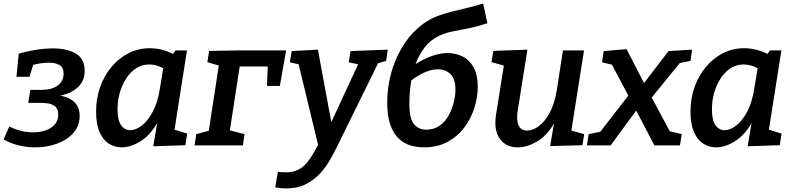

<svg xmlns="http://www.w3.org/2000/svg" viewBox="-24 -814 4444 1075"><path d="M173 11Q126 11 80.5 0Q35 -11 -4 -33L28 -106Q58 -90 93 -81.5Q128 -73 162 -73Q199 -73 231 -84Q263 -95 282.5 -117Q302 -139 302 -172Q302 -205 283.5 -219Q265 -233 241 -235.5Q217 -238 201 -238H134L146 -311H209Q267 -311 299.5 -335.5Q332 -360 332 -401Q332 -437 309 -450Q286 -463 250 -463Q230 -463 207.5 -460Q185 -457 162 -451L141 -384H68L81 -514Q131 -528 180 -535.5Q229 -543 273 -543Q350 -543 400 -514.5Q450 -486 450 -418Q450 -361 412.5 -326Q375 -291 314 -279Q422 -257 422 -166Q422 -110 387.5 -70.5Q353 -31 296 -10Q239 11 173 11Z M658 11Q619 11 586 -9.5Q553 -30 533.5 -74.5Q514 -119 514 -188Q514 -262 536.5 -326Q559 -390 600 -439Q641 -488 695.5 -516Q750 -544 815 -544Q846 -544 879 -536.5Q912 -529 945 -512L959 -532H1023L953 -88L1024 -66L1014 -1L834 5L856 -125Q817 -57 762.5 -23Q708 11 658 11ZM705 -85Q736 -85 770 -111Q804 -137 831.5 -189Q859 -241 871 -317L890 -432Q850 -453 812 -453Q760 -453 720 -418Q680 -383 657 -325.5Q634 -268 634 -202Q634 -141 654 -113Q674 -85 705 -85Z M1345 -63 1336 0H1065L1075 -63L1145 -82L1201 -447L1137 -466L1147 -529L1333 -532H1578L1543 -333H1471L1475 -442H1318L1263 -84Z M1517 235 1532 148Q1545 149 1556 150Q1567 151 1577 151Q1619 151 1649.5 134.5Q1680 118 1705 83.5Q1730 49 1757 -3L1648 -454L1599 -465L1609 -528L1756 -536L1831 -130L1981 -454L1929 -465L1938 -528L2147 -536L2138 -473L2093 -460L1867 -1Q1850 34 1827 75.5Q1804 117 1770.5 154.5Q1737 192 1690 216.5Q1643 241 1579 241Q1549 241 1517 235Z M2349 11Q2310 11 2273.5 0Q2237 -11 2208 -38.5Q2179 -66 2161.5 -115Q2144 -164 2144 -240Q2144 -322 2164.5 -399Q2185 -476 2223 -542Q2261 -608 2315 -656Q2369 -704 2436 -728Q2465 -739 2506 -749Q2547 -759 2592.5 -770Q2638 -781 2681 -794L2705 -684Q2648 -665 2599.5 -655.5Q2551 -646 2510 -638Q2469 -630 2436 -614Q2386 -591 2353.5 -548.5Q2321 -506 2303 -455Q2348 -484 2394 -500.5Q2440 -517 2483 -517Q2528 -517 2566.5 -497.5Q2605 -478 2628 -436Q2651 -394 2651 -328Q2651 -271 2632.5 -211.5Q2614 -152 2576.5 -101.5Q2539 -51 2482.5 -20Q2426 11 2349 11ZM2268 -233Q2268 -149 2294 -118.5Q2320 -88 2362 -88Q2407 -88 2438.5 -111Q2470 -134 2489 -169.5Q2508 -205 2517 -243.5Q2526 -282 2526 -312Q2526 -372 2498.5 -399Q2471 -426 2428 -426Q2392 -426 2354 -409Q2316 -392 2279 -364Q2273 -330 2270.5 -296.5Q2268 -263 2268 -233Z M2876 11Q2809 12 2774.5 -37Q2740 -86 2753 -170L2797 -447L2728 -466L2738 -529L2929 -536L2875 -197Q2866 -144 2879 -113.5Q2892 -83 2927 -83Q2959 -83 2992.5 -107.5Q3026 -132 3053.5 -182.5Q3081 -233 3094 -312L3128 -532H3246L3175 -83L3247 -63L3237 -1L3056 4L3078 -123Q3038 -54 2982.5 -21.5Q2927 11 2876 11Z M3262 0 3272 -63 3337 -76 3494 -279 3402 -452 3347 -465 3356 -528 3484 -539 3582 -349 3719 -528 3851 -536 3842 -473 3782 -461 3625 -268 3726 -79 3793 -63 3783 0H3640L3538 -195L3395 0Z M3986 11Q3947 11 3914 -9.5Q3881 -30 3861.5 -74.5Q3842 -119 3842 -188Q3842 -262 3864.5 -326Q3887 -390 3928 -439Q3969 -488 4023.5 -516Q4078 -544 4143 -544Q4174 -544 4207 -536.5Q4240 -529 4273 -512L4287 -532H4351L4281 -88L4352 -66L4342 -1L4162 5L4184 -125Q4145 -57 4090.5 -23Q4036 11 3986 11ZM4033 -85Q4064 -85 4098 -111Q4132 -137 4159.5 -189Q4187 -241 4199 -317L4218 -432Q4178 -453 4140 -453Q4088 -453 4048 -418Q4008 -383 3985 -325.5Q3962 -268 3962 -202Q3962 -141 3982 -113Q4002 -85 4033 -85Z"/></svg>

Font: Bitter SemiBold
Style: Italic
Weight: 600
Italic angle: -9°
Designer: Sol Matas, and Bitter project Authors
Foundry: Sol Matas
Version: Version 2.001